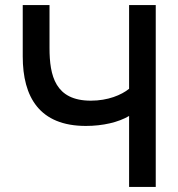

<svg xmlns="http://www.w3.org/2000/svg" viewBox="-20 -740 706 760"><path d="M491 0H596.5V-720H491V-388.5C460.5 -364 407.5 -341.5 339.5 -341.5C199 -341.5 176 -439.5 176 -550V-720H70V-516.5C70 -355.5 136.5 -241.5 320 -241.5C387 -241.5 449 -256 491 -281Z"/></svg>

Font: Eudonet SemiBold
Style: Regular
Weight: 600
Designer: Mikhail Sharanda
Foundry: Mikhail Sharanda
Version: Version 4.503;Glyphs 3.1.2 (3151)